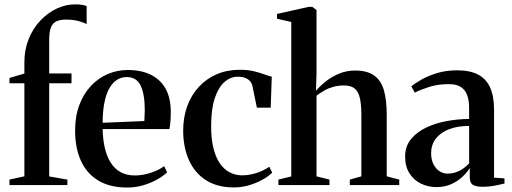

<svg xmlns="http://www.w3.org/2000/svg" viewBox="-20 -850 2350 882"><path d="M23.5 0V-25L92 -40V-467.5H23.5V-492L92 -512V-563.5Q92 -622.5 112 -671.5Q132 -720.5 165.8 -756Q199.5 -791.5 241 -810.8Q282.5 -830 325 -830Q345.5 -830 358.5 -827.5Q371.5 -825 378 -822V-739Q365 -747 339.8 -753.5Q314.5 -760 283.5 -760Q256.5 -760 239.2 -752Q222 -744 214 -724Q206 -704 206 -667V-512.5H308.5V-467.5H206V-39.5L289.5 -25V0Z M564.5 11.5Q485 11.5 431.8 -20.5Q378.5 -52.5 351.8 -111.2Q325 -170 325 -249.5Q325 -315.5 344.2 -367Q363.5 -418.5 397.2 -454.8Q431 -491 474.8 -509.8Q518.5 -528.5 567.5 -528.5Q658.5 -528.5 710.8 -480.8Q763 -433 764.5 -342Q764.5 -310.5 762.8 -290.2Q761 -270 758 -257H451.5Q452.5 -209.5 461.5 -170.5Q470.5 -131.5 488.5 -103Q506.5 -74.5 534 -59.2Q561.5 -44 599.5 -44Q636.5 -44 674.2 -56.8Q712 -69.5 734 -87L747.5 -58.5Q731 -42 702.5 -25.8Q674 -9.5 638.2 1Q602.5 11.5 564.5 11.5ZM451.5 -286 643 -294Q644 -307 644.2 -319.5Q644.5 -332 645 -345Q645 -417 626.2 -456.5Q607.5 -496 561.5 -496Q535.5 -496 515 -481.8Q494.5 -467.5 480.2 -440.5Q466 -413.5 458.8 -374.5Q451.5 -335.5 451.5 -286Z M1053.5 11Q978 11 926.2 -22.2Q874.5 -55.5 848 -114.5Q821.5 -173.5 821.5 -250.5Q821.5 -311 840 -362Q858.5 -413 893 -450.5Q927.5 -488 975.2 -508.8Q1023 -529.5 1081.5 -529.5Q1118 -529.5 1146 -522.8Q1174 -516 1194.8 -508.2Q1215.5 -500.5 1228.5 -497.5L1223.5 -355.5H1160L1139 -457.5Q1137 -467 1129.5 -476.2Q1122 -485.5 1108 -491.5Q1094 -497.5 1072 -497.5Q1038.5 -497.5 1010.8 -473Q983 -448.5 966.5 -398.5Q950 -348.5 950 -272.5Q949.5 -216 959.5 -173.2Q969.5 -130.5 988.2 -102Q1007 -73.5 1033.8 -59Q1060.5 -44.5 1093.5 -44.5Q1116 -44.5 1139.2 -50Q1162.5 -55.5 1183 -64.8Q1203.5 -74 1217 -84L1230.5 -57Q1215.5 -41.5 1187.5 -25.5Q1159.5 -9.5 1124.8 0.8Q1090 11 1053.5 11Z M1318 -39.5V-749L1252.5 -764V-786L1398 -818.5H1414.5L1434 -804V-513.5L1431.5 -433Q1449.5 -454.5 1476.5 -476Q1503.5 -497.5 1537.8 -511.8Q1572 -526 1611 -526Q1667 -526 1698.8 -503.2Q1730.5 -480.5 1743.5 -435.5Q1756.5 -390.5 1756.5 -324V-40L1814 -25V0H1587V-25L1640 -40V-322.5Q1640 -365.5 1634 -395.8Q1628 -426 1611 -441.8Q1594 -457.5 1560.5 -457.5Q1534.5 -457.5 1512.2 -451.5Q1490 -445.5 1471 -434.8Q1452 -424 1434 -410.5V-40L1493.5 -25V0H1259V-25Z M1985 9.5Q1946.5 9.5 1913.8 -6.5Q1881 -22.5 1861 -53.8Q1841 -85 1841 -131Q1841 -178 1868 -211Q1895 -244 1938.8 -264.5Q1982.5 -285 2034.2 -294.2Q2086 -303.5 2135 -303.5V-355Q2135 -388 2126.2 -412.5Q2117.5 -437 2097.2 -450.2Q2077 -463.5 2041.5 -463.5Q1991.5 -463.5 1951.5 -450.8Q1911.5 -438 1885.5 -424.5L1869.5 -453Q1886.5 -467.5 1916.8 -484.8Q1947 -502 1988.5 -514.5Q2030 -527 2080.5 -527Q2138.5 -527 2176 -507.5Q2213.5 -488 2231.5 -448Q2249.5 -408 2249.5 -346.5V-34L2297.5 -30.5V-7Q2286.5 -4.5 2270.5 -0.8Q2254.5 3 2235.2 5.5Q2216 8 2196.5 8Q2168 8 2153 -0.5Q2138 -9 2138 -35.5V-78.5Q2128.5 -61.5 2107.5 -40.8Q2086.5 -20 2055.5 -5.2Q2024.5 9.5 1985 9.5ZM2036 -52.5Q2064.5 -52.5 2090 -65.2Q2115.5 -78 2135 -100V-271.5Q2081.5 -271.5 2042.5 -256.2Q2003.5 -241 1982 -213Q1960.5 -185 1960.5 -146.5Q1960.5 -117.5 1970.8 -96.5Q1981 -75.5 1998.2 -64Q2015.5 -52.5 2036 -52.5Z"/></svg>

Font: Merriweather 120pt SemiBold
Style: Regular
Weight: 600
Version: Version 2.100